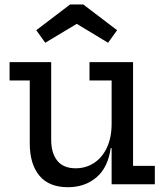

<svg xmlns="http://www.w3.org/2000/svg" viewBox="-20 -808 726 842"><path d="M469.5 -455H372.5V-535.5H563.5V-80.5H659V0H469.5ZM204.5 -535.5V-194.5Q204.5 -137 231 -103.5Q257.5 -70 312 -70Q356.5 -70 392.2 -93.2Q428 -116.5 448.8 -160.5Q469.5 -204.5 469.5 -265.5L491 -158.5H465.5Q453.5 -73 402.8 -30Q352 13 278 13Q194.5 13 152.5 -38Q110.5 -89 110.5 -179.5V-455H22V-535.5ZM345 -788.5 493.5 -675.5 454 -620.5 316.5 -703.5 178.5 -620.5 139 -675.5 287.5 -788.5Z"/></svg>

Font: Hepta Slab ExtraLight Medium
Style: Regular
Weight: 500
Version: Version 1.100